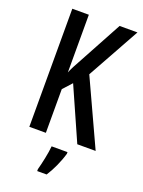

<svg xmlns="http://www.w3.org/2000/svg" viewBox="-171 -792 814 1091"><g transform="rotate(20 235.5 -246.5)"><path d="M471 0 288 -397 464 -714H356L221 -465C195 -418 177 -385 170 -365V-714H70V0H170V-264L219 -318L360 0ZM323 71V61H227C224 101 208 174 198 209V221H255C282 180 309 121 323 71Z"/></g></svg>

Font: Noto Sans Arabic ExtCond Med
Style: Regular
Weight: 500
Width: 2
Designer: Monotype Design Team, Nadine Chahine, Nizar Qandah and Khaled Hosny
Foundry: Monotype Imaging Inc.
Version: Version 2.012